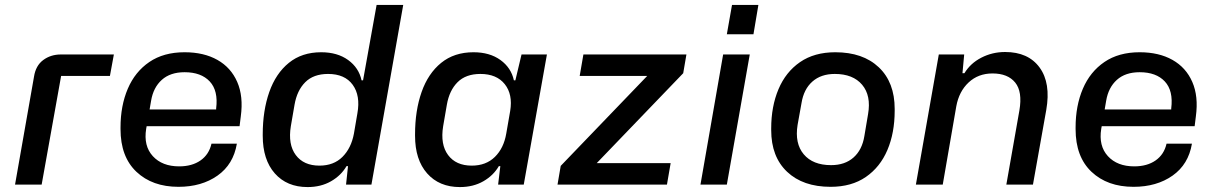

<svg xmlns="http://www.w3.org/2000/svg" viewBox="-20 -749 4918 779"><path d="M41 0 118 -438Q125 -483 155.5 -505.5Q186 -528 227 -528H442L426 -441H228L149 0Z M704 9Q598 9 533.5 -52Q469 -113 469 -225V-232Q469 -320 498.5 -389Q528 -458 586 -497.5Q644 -537 729 -537Q807 -537 862 -506Q917 -475 942.5 -416.5Q968 -358 957 -277L952 -237H575Q574 -234 574 -231.5Q574 -229 573 -226Q562 -157 600 -115.5Q638 -74 707 -74Q759 -74 793.5 -98Q828 -122 838 -166H941Q927 -82 862.5 -36.5Q798 9 704 9ZM593 -340 587 -305H857V-309Q866 -381 831 -418.5Q796 -456 729 -456Q671 -456 636.5 -425Q602 -394 593 -340Z M1228 10Q1144 10 1095 -45.5Q1046 -101 1046 -198V-204Q1046 -300 1072.5 -375.5Q1099 -451 1152 -494Q1205 -537 1283 -537Q1349 -537 1392.5 -505.5Q1436 -474 1447 -423H1453L1508 -729H1616L1487 0H1384L1392 -75H1386Q1364 -37 1323 -13.5Q1282 10 1228 10ZM1276 -77Q1334 -77 1369.5 -112.5Q1405 -148 1416 -207L1430 -289Q1443 -361 1411 -405Q1379 -449 1311 -449Q1252 -449 1218.5 -415.5Q1185 -382 1175 -324L1160 -237Q1148 -163 1180 -120Q1212 -77 1276 -77Z M1846 10Q1762 10 1713 -45.5Q1664 -101 1664 -198V-204Q1664 -300 1690.5 -375.5Q1717 -451 1770 -494Q1823 -537 1901 -537Q1967 -537 2010.5 -505.5Q2054 -474 2065 -423H2071L2096 -528H2199L2105 0H2001L2010 -75H2004Q1982 -37 1941 -13.5Q1900 10 1846 10ZM1894 -77Q1952 -77 1988 -112.5Q2024 -148 2034 -207L2050 -299Q2061 -366 2028 -407.5Q1995 -449 1929 -449Q1870 -449 1836.5 -415.5Q1803 -382 1793 -324L1778 -237Q1766 -163 1798 -120Q1830 -77 1894 -77Z M2242 0 2255 -76 2606 -441H2332L2347 -528H2765L2752 -452L2401 -87H2701L2686 0Z M2822 0 2914 -528H3022L2929 0ZM2929 -610 2950 -729H3057L3037 -610Z M3350 9Q3238 9 3173.5 -52Q3109 -113 3109 -221V-228Q3109 -317 3138.5 -387Q3168 -457 3226 -497Q3284 -537 3369 -537Q3481 -537 3545.5 -476Q3610 -415 3610 -307V-300Q3610 -210 3580.5 -140.5Q3551 -71 3493 -31Q3435 9 3350 9ZM3352 -79Q3408 -79 3443 -110Q3478 -141 3487 -197L3502 -286Q3515 -361 3478 -405Q3441 -449 3367 -449Q3311 -449 3276 -418Q3241 -387 3232 -331L3216 -242Q3204 -167 3241 -123Q3278 -79 3352 -79Z M3696 0 3789 -528H3892L3885 -452H3893Q3917 -492 3961.5 -515Q4006 -538 4058 -538Q4152 -538 4198 -475Q4244 -412 4225 -303L4171 0H4063L4116 -301Q4129 -377 4099 -414Q4069 -451 4007 -451Q3949 -451 3910 -414.5Q3871 -378 3860 -318L3805 0Z M4579 9Q4473 9 4408.5 -52Q4344 -113 4344 -225V-232Q4344 -320 4373.5 -389Q4403 -458 4461 -497.5Q4519 -537 4604 -537Q4682 -537 4737 -506Q4792 -475 4817.5 -416.5Q4843 -358 4832 -277L4827 -237H4450Q4449 -234 4449 -231.5Q4449 -229 4448 -226Q4437 -157 4475 -115.5Q4513 -74 4582 -74Q4634 -74 4668.5 -98Q4703 -122 4713 -166H4816Q4802 -82 4737.5 -36.5Q4673 9 4579 9ZM4468 -340 4462 -305H4732V-309Q4741 -381 4706 -418.5Q4671 -456 4604 -456Q4546 -456 4511.5 -425Q4477 -394 4468 -340Z"/></svg>

Font: Hubot Sans Medium
Style: Italic
Weight: 500
Italic angle: -10°
Designer: Deni Anggara
Foundry: GitHub
Version: Version 1.001; ttfautohint (v1.8.4.7-5d5b);gftools[0.9.31]